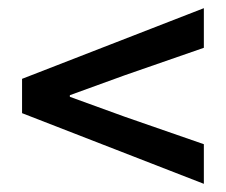

<svg xmlns="http://www.w3.org/2000/svg" viewBox="-20 -567 553 470"><path d="M479 -117 34 -290V-374L479 -547V-450L286 -383L151 -334V-330L286 -281L479 -214Z"/></svg>

Font: Mada SemiBold
Style: Regular
Weight: 600
Designer: Khaled Hosny
Version: Version 1.5